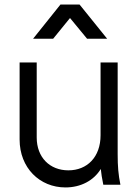

<svg xmlns="http://www.w3.org/2000/svg" viewBox="-20 -810 613 842"><path d="M267 12C334 12 391 -18 422 -69C424 -49 427 -29 433 0H508C499 -45 496 -80 496 -134V-536H421V-217C421 -121 362 -63 280 -63C198 -63 141 -120 141 -207V-536H66V-198C66 -74 154 12 267 12ZM125 -640H213L287 -731L362 -640H450L329 -790H245Z"/></svg>

Font: Mluvka
Style: Regular
Weight: 400
Designer: Modified by Jiří Krblich, Original typeface by Gumpita Rahayu
Foundry: Gumpita Rahayu & Jiří Krblich
Version: Version 2.000;Glyphs 3.1.1 (3134)